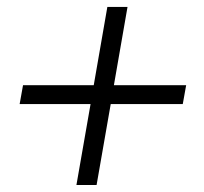

<svg xmlns="http://www.w3.org/2000/svg" viewBox="-20 -609 592 558"><path d="M311 -361.3H521L511.2 -306.6H301.8L260.7 -71.3H202.1L243.2 -306.6H37.1L46.9 -361.3H252.4L292 -588.9H350.6Z"/></svg>

Font: TypoPRO Roboto
Style: Italic
Weight: 300
Italic angle: -12°
Designer: Google
Version: Version 2.136; 2016